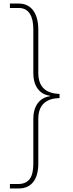

<svg xmlns="http://www.w3.org/2000/svg" viewBox="-20 -820 412 1083"><path d="M36 243H86C156 243 196 193 196 104V-149C196 -236 248 -265 316 -267V-290C248 -293 196 -320 196 -410V-653C196 -745 156 -800 86 -800H36V-775H86C143 -775 168 -728 168 -655V-407C168 -335 203 -287 262 -280V-277C203 -270 168 -221 168 -151V103C168 180 143 218 81 218H36Z"/></svg>

Font: Noto Serif Malayalam Thin
Style: Regular
Weight: 100
Designer: Indian type Foundry, Jelle Bosma, Monotype Design Team
Foundry: Monotype Imaging Inc.
Version: Version 2.104